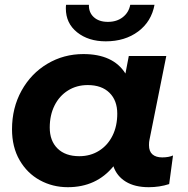

<svg xmlns="http://www.w3.org/2000/svg" viewBox="-20 -771 782 799"><path d="M700 -124 684 -5Q644 8 599 8Q541 8 503.5 -15Q466 -38 452 -79Q381 8 262 8Q199 8 146 -21Q93 -50 61.5 -104.5Q30 -159 30 -233Q30 -322 69.5 -393.5Q109 -465 177 -505.5Q245 -546 327 -546Q451 -546 502 -465L516 -538H672L602 -189Q600 -181 600 -167Q600 -141 614.5 -128.5Q629 -116 655 -116Q682 -116 700 -124ZM468 -298Q468 -353 435.5 -385Q403 -417 345 -417Q299 -417 263 -394.5Q227 -372 207 -332Q187 -292 187 -240Q187 -185 219.5 -153Q252 -121 310 -121Q356 -121 392 -143.5Q428 -166 448 -206Q468 -246 468 -298ZM254 -736Q254 -746 255 -751H350Q349 -719 370.5 -699.5Q392 -680 429 -680Q466 -680 491 -699.5Q516 -719 522 -751H623Q610 -681 555 -640Q500 -599 420 -599Q348 -599 301 -636.5Q254 -674 254 -736Z"/></svg>

Font: Montserrat Alternates
Style: Bold Italic
Weight: 700
Italic angle: -11.3°
Designer: Julieta Ulanovsky
Foundry: Julieta Ulanovsky
Version: Version 7.200